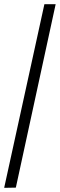

<svg xmlns="http://www.w3.org/2000/svg" viewBox="-20 -780 287 921"><path d="M0 121 56 120 247 -760H193Z"/></svg>

Font: Noto Serif Hebrew Condensed Medium
Style: Regular
Weight: 500
Width: 3
Designer: Monotype Design Team
Foundry: Monotype Imaging Inc.
Version: Version 2.004